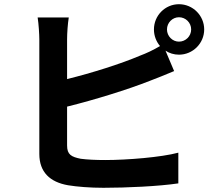

<svg xmlns="http://www.w3.org/2000/svg" viewBox="-20 -850 1040 913"><path d="M831 -652C800 -652 774 -678 774 -710C774 -742 800 -768 831 -768C863 -768 889 -742 889 -710C889 -678 863 -652 831 -652ZM299 -663C299 -691 302 -736 307 -767H159C164 -736 167 -685 167 -663V-118C167 -32 217 16 304 31C347 38 407 43 472 43C582 43 734 36 828 22V-124C746 -102 584 -89 480 -89C435 -89 394 -91 364 -95C319 -104 299 -115 299 -158V-343C429 -375 590 -425 691 -465C724 -477 769 -496 808 -512L767 -609C785 -597 807 -590 831 -590C897 -590 951 -644 951 -710C951 -776 897 -830 831 -830C765 -830 712 -776 712 -710C712 -680 723 -652 741 -631C707 -611 677 -597 645 -585C556 -547 417 -503 299 -474Z"/></svg>

Font: Source Han Sans SC Bold
Style: Regular
Weight: 700
Designer: Ryoko NISHIZUKA (kana & ideographs); Paul D. Hunt (Latin, Greek & Cyrillic); Wenlong ZHANG (bopomofo); Sandoll Communica
Foundry: Adobe Systems Incorporated
Version: Version 1.001;PS 1.001;hotconv 1.0.78;makeotf.lib2.5.61930